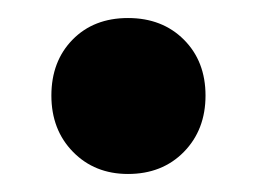

<svg xmlns="http://www.w3.org/2000/svg" viewBox="-20 -185 285 213"><path d="M208 -79Q208 -41 184 -16.5Q160 8 122 8Q85 8 61 -16.5Q37 -41 37 -79Q37 -117 60.5 -141Q84 -165 122 -165Q160 -165 184 -141Q208 -117 208 -79Z"/></svg>

Font: Montserrat V1
Style: Bold
Weight: 700
Designer: Julieta Ulanovsky
Foundry: Julieta Ulanovsky
Version: Version 6.001